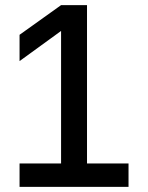

<svg xmlns="http://www.w3.org/2000/svg" viewBox="-20 -732 580 752"><path d="M56.6 0V-91.8H219.2V-610.8L56.6 -492.7V-595.7L219.2 -711.9H320.8V-91.8H483.4V0Z"/></svg>

Font: Kay Pho Du
Style: Bold
Weight: 700
Designer: Victor Gaultney, Khu Oo Reh
Foundry: SIL International
Version: Version 3.000